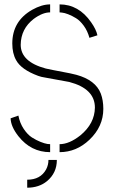

<svg xmlns="http://www.w3.org/2000/svg" viewBox="-20 -704 529 892"><path d="M106.4 168V130.9Q168 130.9 194.3 83Q205.1 62.5 205.1 39.1H244.1Q244.1 99.6 198.2 137.7Q161.1 168 106.4 168ZM29.3 -154.3 65.4 -167Q72.3 -131.8 90.3 -105Q108.4 -78.1 128.4 -65.4Q148.4 -52.7 168 -44.9Q187.5 -37.1 200.2 -35.2L212.9 -34.2V2.9Q124 2.9 65.4 -71.3Q30.3 -116.2 29.3 -154.3ZM37.1 -502Q37.1 -605.5 128.9 -658.2Q173.8 -683.6 212.9 -683.6V-646.5Q177.7 -646.5 136.7 -616.2Q77.1 -570.3 76.2 -496.1Q76.2 -417 192.4 -385.7Q203.1 -382.8 305.7 -363.3Q323.2 -359.4 335 -356.4Q423.8 -332 448.2 -269.5Q460 -238.3 460 -198.2Q460 -116.2 395.5 -54.7Q335 2.9 256.8 2.9V-34.2Q301.8 -34.2 353.5 -75.2Q419.9 -129.9 420.9 -204.1Q420.9 -292 301.8 -323.2Q291 -325.2 194.3 -342.8Q168.9 -346.7 157.2 -351.6Q78.1 -380.9 54.7 -424.8Q37.1 -456.1 37.1 -502ZM256.8 -646.5V-683.6Q345.7 -683.6 403.3 -600.6Q426.8 -567.4 432.6 -540L395.5 -528.3Q386.7 -560.5 369.1 -584.5Q351.6 -608.4 333 -619.6Q314.5 -630.9 296.9 -637.7Q279.3 -644.5 267.6 -645.5Z"/></svg>

Font: Post No Bills Colombo
Style: Light
Weight: 400
Designer: Kosala Senevirathne, Siva Puranthara, Lasantha Premarathna, Tharique Azeez
Foundry: Mooniak
Version: Version 1.220 ; ttfautohint (v1.5)